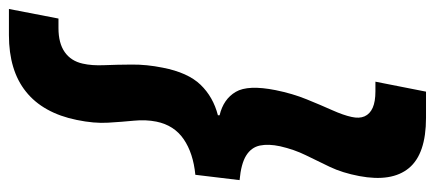

<svg xmlns="http://www.w3.org/2000/svg" viewBox="-324 -554 998 441"><g transform="rotate(90 175.5 -333.0)"><path d="M-24.9 146 -2.9 32.2H19Q53.7 32.2 74.2 17.8Q94.7 3.4 100.6 -23.4Q105.5 -44.4 104.2 -73.2Q103 -102.1 102.8 -136.2Q102.5 -170.4 109.9 -207Q121.1 -265.1 149.2 -294.2Q177.2 -323.2 219.2 -334V-337.9Q182.1 -346.7 165.5 -375Q148.9 -403.3 161.6 -466.8Q169.4 -505.4 182.6 -537.8Q195.8 -570.3 207.5 -596.4Q219.2 -622.6 223.1 -641.1Q227.1 -658.7 221.7 -670.9Q216.3 -683.1 202.1 -689.5Q188 -695.8 164.1 -695.8H142.1L165 -812H225.1Q308.1 -812 340.6 -772.7Q373 -733.4 358.9 -658.7Q351.6 -620.1 337.9 -591.3Q324.2 -562.5 311 -535.9Q297.9 -509.3 290.5 -477.1Q284.7 -450.2 288.8 -430.4Q293 -410.6 311.8 -398.9Q330.6 -387.2 368.2 -383.8L356 -282.2Q306.2 -277.3 274.2 -255.4Q242.2 -233.4 233.9 -192.9Q229 -168.5 231.7 -141.1Q234.4 -113.8 236.3 -81.8Q238.3 -49.8 230 -9.8Q222.2 28.8 205.8 58.1Q189.5 87.4 165 106.9Q140.6 126.5 108.2 136.2Q75.7 146 35.2 146Z"/></g></svg>

Font: Reddit Sans Black
Style: Italic
Weight: 900
Italic angle: -11.25°
Designer: Stephen Hutchings
Version: Version 1.013